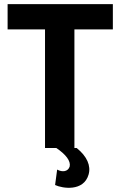

<svg xmlns="http://www.w3.org/2000/svg" viewBox="-20 -720 599 934"><path d="M199 0H254C300 31 325 63 319 90C311 115 284 119 258 105L248 180C284 197 387 213 411 129C423 87 404 41 353 0H342V-577H529V-700H17V-577H199Z"/></svg>

Font: Vanilla Cream Black
Style: Regular
Weight: 900
Designer: Jeremy Tribby, Jinavaṁso
Foundry: Tribby Type
Version: Version 1.422;Glyphs 3.1.2 (3151)